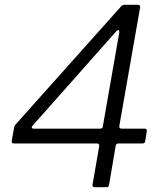

<svg xmlns="http://www.w3.org/2000/svg" viewBox="-20 -783 680 803"><path d="M376 0Q371 0 368.5 -3Q366 -6 367 -11L395 -172V-174Q395 -183 386 -183H38Q33 -183 30.5 -186Q28 -189 29 -194L39 -249Q41 -258 44 -261L488 -758Q492 -763 500 -763H557Q562 -763 564.5 -760Q567 -757 566 -752L479 -256V-254Q479 -245 488 -245H585Q590 -245 592.5 -242Q595 -239 594 -234L587 -192Q586 -183 576 -183H475Q466 -183 464 -174L436 -9Q435 0 425 0ZM116 -257Q113 -254 113 -251Q113 -245 121 -245H399Q409 -245 410 -254L479 -648V-651Q479 -656 475.5 -657Q472 -658 468 -654Z"/></svg>

Font: Open Sauce Two Light Italic
Style: Regular
Weight: 300
Italic angle: -10°
Designer: Alfredo Marco Pradil
Foundry: Creative Sauce Fz LLC
Version: Version 1.477